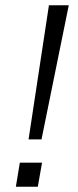

<svg xmlns="http://www.w3.org/2000/svg" viewBox="-20 -706 295 726"><path d="M88 -179 165 -686H240L137 -179ZM40 0 55 -91H139L123 0Z"/></svg>

Font: Archivo Expanded ExtraLight
Style: Italic
Weight: 250
Width: 7
Italic angle: -10°
Designer: Hector Gatti
Foundry: Omnibus-Type
Version: Version 2.001